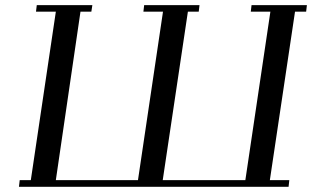

<svg xmlns="http://www.w3.org/2000/svg" viewBox="-20 -722 1206 742"><path d="M53.2 0 56.2 -25.9H99.1L195.8 -676.8H119.1L122.1 -702.1H336.9L333 -676.8H291L195.8 -25.9H513.2L609.9 -676.8H534.2L537.1 -702.1H751L748 -676.8H706.1L608.9 -25.9H928.2L1024.9 -676.8H949.2L952.1 -702.1H1166L1163.1 -676.8H1120.1L1022.9 -25.9H1098.1L1095.2 0Z"/></svg>

Font: Dehuti Alt
Style: Bold-Italic
Weight: 700
Version: Version 1.2